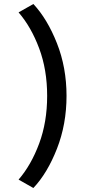

<svg xmlns="http://www.w3.org/2000/svg" viewBox="-20 -775 445 961"><path d="M147 166 73 124Q136 51 176 -56.5Q216 -164 216 -295Q216 -426 176 -533Q136 -640 73 -713L147 -755Q217 -680 265 -558.5Q313 -437 313 -295Q313 -153 265 -30.5Q217 92 147 166Z"/></svg>

Font: Josefin Sans
Style: Regular
Weight: 400
Designer: Santiago Orozco
Foundry: Typemade
Version: Version 2.000